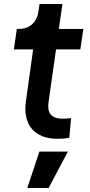

<svg xmlns="http://www.w3.org/2000/svg" viewBox="-20 -685 448 956"><path d="M267 6C282 6 307 5 325 1L334 -97C320 -95 307 -94 294 -94C232 -94 214 -124 222 -179L259 -439H380L395 -541H273L291 -665H177L171 -626C164 -575 127 -541 76 -541H64L49 -439H145L109 -180C93 -64 151 6 267 6ZM116 251H222L318 70H176Z"/></svg>

Font: Mluvka SemiBold
Style: Italic
Weight: 600
Italic angle: -8°
Designer: Modified by Jiří Krblich, Original typeface by Gumpita Rahayu
Foundry: Gumpita Rahayu & Jiří Krblich
Version: Version 2.000;Glyphs 3.1.1 (3134)